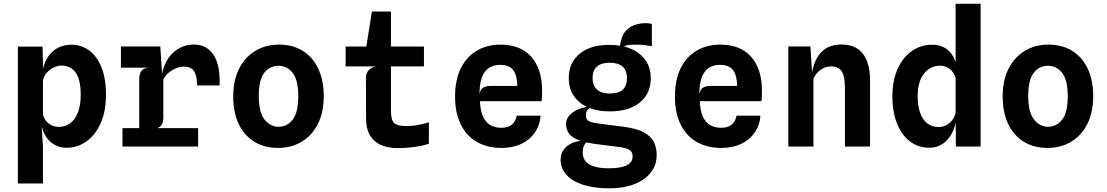

<svg xmlns="http://www.w3.org/2000/svg" viewBox="-20 -800 6040 1048"><path d="M77.5 201.5V-545.5H212L214.5 -464.5V-423Q223 -462 243 -491.5Q263.5 -521.5 295.5 -538.8Q327.5 -556 371 -556Q424 -556 466.5 -524.8Q509 -493.5 533.8 -432.8Q558.5 -372 558.5 -282.5Q558.5 -192.5 529.5 -127.8Q500.5 -63 451.8 -28.2Q403 6.5 343.5 6.5Q309.5 6.5 281.8 -7.8Q254 -22 235.5 -48Q217 -72.5 209.5 -106L208 -97L214.5 0.5V201.5ZM214.5 -361.5V-173.5Q220 -153.5 232 -139.5Q245 -123.5 263 -115.5Q281 -107.5 301 -107.5Q336 -107.5 363 -127.2Q390 -147 405.2 -186Q420.5 -225 420.5 -282.5Q420.5 -365.5 393 -403.8Q365.5 -442 314.5 -442Q296.5 -442 275 -432.2Q253.5 -422.5 236.5 -404.5Q219.5 -386.5 214.5 -361.5Z M648.5 0V-100.5H740V-362.5Q740 -396.5 750.8 -411.8Q761.5 -427 789 -430.5H640V-546.5H855L864.5 -398Q875 -448.5 900 -484Q925 -519.5 960.8 -538.2Q996.5 -557 1038 -557Q1108 -557 1145.5 -500.5Q1183 -444 1178.5 -333.5H1056Q1055.5 -388 1038.5 -412.2Q1021.5 -436.5 984.5 -436.5Q950.5 -436.5 918.5 -416.2Q886.5 -396 871.5 -366.5V-159.5Q871.5 -135 862.8 -120Q854 -105 837 -100.5H1061.5V0Z M1498 7.5Q1424 7.5 1369 -25.8Q1314 -59 1283.5 -122Q1253 -185 1253 -273.5Q1253 -362 1285.2 -425.2Q1317.5 -488.5 1374 -522.5Q1430.5 -556.5 1502.5 -556.5Q1578 -556.5 1632.8 -522.2Q1687.5 -488 1717.2 -425Q1747 -362 1747 -276Q1747 -185 1714.2 -121.8Q1681.5 -58.5 1625.2 -25.5Q1569 7.5 1498 7.5ZM1500.5 -108Q1546.5 -108 1577.2 -146.5Q1608 -185 1608 -275.5Q1608 -363.5 1577.5 -402.2Q1547 -441 1499.5 -441Q1453 -441 1422.8 -402.8Q1392.5 -364.5 1392.5 -277Q1392.5 -187 1424 -147.5Q1455.5 -108 1500.5 -108Z M2151 8.5Q2099.5 8.5 2060.8 -8Q2022 -24.5 2000.2 -60Q1978.5 -95.5 1978 -153L1977.5 -378Q1977.5 -389.5 1983.2 -402.5Q1989 -415.5 2001.5 -425.2Q2014 -435 2033.5 -437.5H1866.5V-546H1979.5L2010 -737H2114V-546H2294V-437.5H2114V-193.5Q2114 -144.5 2132 -128.2Q2150 -112 2196 -112Q2217.5 -112 2239.2 -114.5Q2261 -117 2282 -121.8Q2303 -126.5 2321 -133V-15.5Q2286.5 -4 2242 2.2Q2197.5 8.5 2151 8.5Z M2718 7.5Q2640 7.5 2583 -25.2Q2526 -58 2495 -120.8Q2464 -183.5 2464 -273Q2464 -364.5 2495.5 -427.8Q2527 -491 2583 -523.8Q2639 -556.5 2712 -556.5Q2820 -556.5 2879.5 -490.5Q2939 -424.5 2939 -303Q2939 -288 2938.2 -275.5Q2937.5 -263 2936.5 -247.5H2599.5Q2602 -196 2616.5 -164Q2631 -132 2656.2 -117.2Q2681.5 -102.5 2716.5 -102.5Q2750.5 -102.5 2772 -118.2Q2793.5 -134 2800.5 -168.5H2931Q2926.5 -114.5 2898.2 -74.8Q2870 -35 2823.8 -13.8Q2777.5 7.5 2718 7.5ZM2597.5 -286Q2601.5 -312 2617.2 -321.5Q2633 -331 2658.5 -331H2803.5Q2803 -388 2781.2 -417Q2759.5 -446 2710.5 -446Q2653.5 -446 2625.2 -406Q2597 -366 2597.5 -286Z M3307 228Q3223 228 3163.2 208.8Q3103.5 189.5 3071.8 154.2Q3040 119 3040 72Q3040 38.5 3057.8 15.5Q3075.5 -7.5 3104 -19.5Q3125.5 -28.5 3149.5 -31Q3135 -35.5 3124 -41.5Q3091 -58.5 3080.2 -79.8Q3069.5 -101 3069.5 -120.5Q3069.5 -149 3086.2 -168.2Q3103 -187.5 3127.2 -199Q3151.5 -210.5 3175.5 -215.5Q3179 -216 3182.5 -216.5Q3161.5 -227 3144 -241.5Q3084.5 -290.5 3084.5 -374Q3084.5 -458 3144.5 -507Q3204.5 -556 3309 -555Q3338.5 -555 3364.5 -550.5Q3370 -596.5 3389 -623Q3409.5 -651 3439.8 -662.2Q3470 -673.5 3502 -673.5Q3512 -673.5 3522 -672.5Q3532 -671.5 3538 -669V-547.5Q3518.5 -551.5 3500.2 -553.8Q3482 -556 3463 -556Q3453 -556 3437 -556.2Q3421 -556.5 3403.5 -553Q3394 -550.5 3385 -546.5Q3407.5 -541 3427 -532.5Q3477 -510 3504.5 -469.5Q3532 -429 3532 -372Q3532 -289 3472.5 -240.5Q3413 -192 3308 -192Q3245 -192 3198.5 -210Q3193 -206 3188.5 -201.5Q3178 -191 3178 -169.5Q3178 -150 3192 -140.5Q3206 -131 3246 -126L3381.5 -108.5Q3456.5 -99 3496 -76.5Q3535.5 -54 3550 -22.5Q3564.5 9 3564.5 45.5Q3564.5 89.5 3544.8 123.5Q3525 157.5 3490 180.8Q3455 204 3408 216Q3361 228 3307 228ZM3179 -22.5Q3176.5 -20 3174.5 -16.5Q3168 -7.5 3164.2 4.2Q3160.5 16 3160.5 31.5Q3160.5 59 3175.2 78.5Q3190 98 3221.5 108.2Q3253 118.5 3303.5 118.5Q3369 118.5 3401.2 102.2Q3433.5 86 3433 53Q3433 29 3416 18Q3399 7 3352.5 1.5L3223 -15Q3198.5 -18.5 3179 -22.5ZM3308.5 -289.5Q3356 -289.5 3379 -310.2Q3402 -331 3402 -372.5Q3402 -415 3378.8 -436.2Q3355.5 -457.5 3307.5 -457.5Q3262.5 -457.5 3238.5 -436.8Q3214.5 -416 3214.5 -375Q3214.5 -332.5 3238.8 -311Q3263 -289.5 3308.5 -289.5Z M3918 7.5Q3840 7.5 3783 -25.2Q3726 -58 3695 -120.8Q3664 -183.5 3664 -273Q3664 -364.5 3695.5 -427.8Q3727 -491 3783 -523.8Q3839 -556.5 3912 -556.5Q4020 -556.5 4079.5 -490.5Q4139 -424.5 4139 -303Q4139 -288 4138.2 -275.5Q4137.5 -263 4136.5 -247.5H3799.5Q3802 -196 3816.5 -164Q3831 -132 3856.2 -117.2Q3881.5 -102.5 3916.5 -102.5Q3950.5 -102.5 3972 -118.2Q3993.5 -134 4000.5 -168.5H4131Q4126.5 -114.5 4098.2 -74.8Q4070 -35 4023.8 -13.8Q3977.5 7.5 3918 7.5ZM3797.5 -286Q3801.5 -312 3817.2 -321.5Q3833 -331 3858.5 -331H4003.5Q4003 -388 3981.2 -417Q3959.5 -446 3910.5 -446Q3853.5 -446 3825.2 -406Q3797 -366 3797.5 -286Z M4283 0V-546.5H4403.5L4412.5 -404.5Q4425.5 -475 4460.5 -513Q4500.5 -557 4573 -557Q4651 -557 4690 -506.5Q4729 -456 4729 -361.5V0H4592V-317.5Q4592 -381.5 4575 -409.5Q4558 -437.5 4517.5 -437.5Q4485 -437.5 4459.8 -419.5Q4434.5 -401.5 4420 -370.5V0Z M5052 6.5Q4993.5 6.5 4948 -27.2Q4902.5 -61 4876.8 -124Q4851 -187 4851 -274.5Q4851 -361 4879.8 -424.2Q4908.5 -487.5 4957.8 -521.8Q5007 -556 5068 -556Q5104.5 -556 5131.5 -542Q5158.5 -528 5176 -502.5Q5188.5 -484 5196 -461V-779.5H5332.5V0H5197.5L5196.5 -131L5196 -129Q5187.5 -89 5167.8 -58.5Q5148 -28 5118.8 -10.8Q5089.5 6.5 5052 6.5ZM5196 -374.5Q5190.5 -394.5 5179 -408.5Q5166 -424.5 5148.8 -433Q5131.5 -441.5 5112 -441.5Q5058 -441.5 5023.5 -398.2Q4989 -355 4989 -274.5Q4989 -220.5 5002.8 -183Q5016.5 -145.5 5042.2 -126Q5068 -106.5 5104 -106.5Q5124 -106.5 5143.2 -116Q5162.5 -125.5 5176.8 -143.2Q5191 -161 5196 -185.5Z M5698 7.5Q5624 7.5 5569 -25.8Q5514 -59 5483.5 -122Q5453 -185 5453 -273.5Q5453 -362 5485.2 -425.2Q5517.5 -488.5 5574 -522.5Q5630.5 -556.5 5702.5 -556.5Q5778 -556.5 5832.8 -522.2Q5887.5 -488 5917.2 -425Q5947 -362 5947 -276Q5947 -185 5914.2 -121.8Q5881.5 -58.5 5825.2 -25.5Q5769 7.5 5698 7.5ZM5700.5 -108Q5746.5 -108 5777.2 -146.5Q5808 -185 5808 -275.5Q5808 -363.5 5777.5 -402.2Q5747 -441 5699.5 -441Q5653 -441 5622.8 -402.8Q5592.5 -364.5 5592.5 -277Q5592.5 -187 5624 -147.5Q5655.5 -108 5700.5 -108Z"/></svg>

Font: Spline Sans Mono SemiBold
Style: Regular
Weight: 600
Monospace: yes
Version: Version 1.004